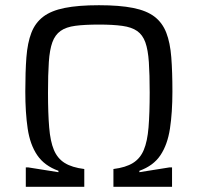

<svg xmlns="http://www.w3.org/2000/svg" viewBox="-20 -716 757 736"><path d="M78.9 0V-74.2H88.9L204 -55.9V-61.3Q150.4 -80.5 122.8 -121Q95.3 -161.4 86.1 -223Q77 -284.6 77 -365.1Q77 -440.5 81.2 -496.4Q85.5 -552.2 100.3 -590.4Q115.1 -628.7 145.7 -652Q176.3 -675.3 228.2 -685.6Q280 -696 359.2 -696Q438.4 -696 490.2 -685.6Q542.1 -675.3 572.4 -652Q602.7 -628.7 617.5 -590.4Q632.3 -552.2 636.6 -496.6Q640.9 -441.1 640.9 -365.1Q640.9 -284.6 631.5 -223Q622.1 -161.4 595 -121Q568 -80.5 514.3 -61.3V-55.9L628.9 -74.2H639.5V0H414.8V-68.1Q461.7 -73.9 489.6 -91.2Q517.5 -108.5 531.2 -141.3Q545 -174 549.4 -227.8Q553.8 -281.6 553.8 -360.7Q553.8 -430.8 550.6 -477.9Q547.4 -525 537.2 -553.7Q526.9 -582.3 505.8 -597.1Q484.7 -611.9 449 -616.8Q413.3 -621.8 359.2 -621.8Q304.5 -621.8 268.9 -617.1Q233.2 -612.4 212.1 -597.4Q191 -582.3 180.7 -553.9Q170.4 -525.5 167.2 -478.4Q164 -431.3 164 -360.7Q164 -281.6 168.5 -227.8Q172.9 -174 186.6 -141.3Q200.3 -108.5 228.2 -91.2Q256.1 -73.9 303.1 -68.1V0Z"/></svg>

Font: Saira Thin
Style: Regular
Weight: 100
Designer: Hector Gatti with collaboration of the Omnibus-Type team
Foundry: Omnibus-Type
Version: Version 1.101